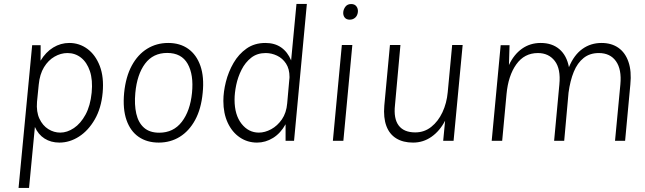

<svg xmlns="http://www.w3.org/2000/svg" viewBox="-20 -698 3198 952"><path d="M72 234 139.5 -474H181.5Q181.5 -455 181.5 -435.5Q181.5 -416 181 -397Q207 -440 244 -462.5Q281 -485 323.5 -485Q373.5 -485 413.5 -455.5Q453.5 -426 474.8 -370.8Q496 -315.5 489 -238.5Q482 -161.5 450 -106Q418 -50.5 371.8 -20.8Q325.5 9 274.5 9Q232.5 9 201 -11Q169.5 -31 153 -68.5L124 234ZM279 -40.5Q313 -40.5 346.5 -63Q380 -85.5 404 -129.5Q428 -173.5 434.5 -238.5Q440.5 -301.5 425.8 -345.2Q411 -389 381.8 -412Q352.5 -435 314.5 -435Q281.5 -435 250.5 -417.2Q219.5 -399.5 198.2 -364.8Q177 -330 172 -278L163.5 -193Q159.5 -143.5 175.5 -109.5Q191.5 -75.5 219.2 -58Q247 -40.5 279 -40.5Z M767 9Q709 9 667.8 -19.2Q626.5 -47.5 607.2 -102.8Q588 -158 595.5 -237.5Q603.5 -317.5 633.5 -372.8Q663.5 -428 710 -456.5Q756.5 -485 814 -485Q872.5 -485 913.5 -455.8Q954.5 -426.5 973.8 -371.2Q993 -316 985 -237.5Q977.5 -158 947.5 -103Q917.5 -48 871.2 -19.5Q825 9 767 9ZM769.5 -40Q840 -40 881.5 -94Q923 -148 932 -237.5Q941 -327.5 910.5 -381.5Q880 -435.5 809 -435.5Q739 -435.5 699.2 -382.2Q659.5 -329 651 -237.5Q645.5 -179 655.8 -134.2Q666 -89.5 694 -64.8Q722 -40 769.5 -40Z M1254.5 9Q1207 9 1169 -16.8Q1131 -42.5 1109.2 -89.2Q1087.5 -136 1087.5 -197.5Q1087.5 -242.5 1100 -292.2Q1112.5 -342 1138 -386Q1163.5 -430 1202.8 -457.5Q1242 -485 1296 -485Q1342 -485 1374 -462.8Q1406 -440.5 1423.5 -398.5L1450 -678.5H1501.5L1438 0H1396V-82Q1371.5 -37.5 1334 -14.2Q1296.5 9 1254.5 9ZM1263.5 -40.5Q1293.5 -40.5 1324.5 -57.2Q1355.5 -74 1377.8 -106.2Q1400 -138.5 1404 -185.5L1414.5 -304Q1415 -308.5 1415.2 -309.8Q1415.5 -311 1415.5 -316Q1415.5 -356.5 1398.2 -382.8Q1381 -409 1353.8 -422Q1326.5 -435 1297.5 -435Q1255 -435 1225.5 -411.8Q1196 -388.5 1177.8 -352.5Q1159.5 -316.5 1151.2 -276.5Q1143 -236.5 1143 -203.5Q1143 -128.5 1177.5 -84.5Q1212 -40.5 1263.5 -40.5Z M1714 -600.5Q1697.5 -600.5 1689 -611.2Q1680.5 -622 1682 -638.5Q1683.5 -653 1693.2 -665.5Q1703 -678 1721.5 -678Q1738.5 -678 1747.2 -666.5Q1756 -655 1754.5 -638.5Q1752.5 -620.5 1741.2 -610.5Q1730 -600.5 1714 -600.5ZM1630.5 0 1675 -475H1727L1682.5 0Z M2028 9Q1978.5 9 1944.8 -11.8Q1911 -32.5 1895.8 -73.2Q1880.5 -114 1885.5 -174L1913.5 -475H1965.5L1938.5 -177Q1931 -110 1956.8 -75.8Q1982.5 -41.5 2039 -41.5Q2084 -41.5 2118.2 -68.8Q2152.5 -96 2173.8 -141.2Q2195 -186.5 2200 -241L2222 -475H2274L2229 0H2177.5L2187 -99.5Q2160.5 -48.5 2119.5 -19.8Q2078.5 9 2028 9Z M2418 0 2462.5 -474H2506.5Q2506 -449.5 2505 -424.8Q2504 -400 2503.5 -375.5Q2528 -428 2568.2 -456.5Q2608.5 -485 2661 -485Q2717.5 -485 2753.8 -454Q2790 -423 2801 -365Q2826 -425.5 2867.5 -455.2Q2909 -485 2962.5 -485Q3012 -485 3046.2 -461Q3080.5 -437 3096.2 -391Q3112 -345 3105.5 -279.5L3079.5 0H3029.5L3056 -279.5Q3063 -354 3034.2 -394.5Q3005.5 -435 2949 -435Q2904.5 -435 2873.8 -410.5Q2843 -386 2825 -342Q2807 -298 2799 -238.5L2777.5 0H2727.5L2753.5 -279.5Q2761 -356.5 2730.8 -395.8Q2700.5 -435 2647 -435Q2580 -435 2540 -379Q2500 -323 2491.5 -231L2470 0Z"/></svg>

Font: Karla Light
Style: Italic
Weight: 300
Italic angle: -8°
Designer: Jonathan Pinhorn
Version: Version 2.004;gftools[0.9.33]